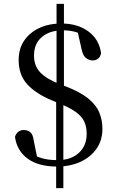

<svg xmlns="http://www.w3.org/2000/svg" viewBox="-20 -842 601 988"><path d="M273 15Q178 15 122.5 -25.5Q67 -66 57 -138Q63 -156 75 -164.5Q87 -173 102 -173Q122 -173 135.5 -162Q149 -151 153 -122L174 -18L118 -68Q156 -40 191.5 -29Q227 -18 276 -18Q345 -18 385.5 -55Q426 -92 426 -153Q426 -190 413.5 -216.5Q401 -243 371 -265Q341 -287 287 -309L248 -325Q164 -360 120 -408.5Q76 -457 76 -533Q76 -591 104 -632.5Q132 -674 181.5 -697.5Q231 -721 296 -721Q379 -721 434.5 -680.5Q490 -640 500 -569Q497 -550 485 -540.5Q473 -531 457 -531Q439 -531 423 -543Q407 -555 400 -588L377 -690L438 -640Q401 -668 370.5 -677Q340 -686 303 -686Q237 -686 196 -652Q155 -618 155 -556Q155 -503 187 -469.5Q219 -436 287 -409L317 -398Q392 -369 433 -336Q474 -303 490.5 -264Q507 -225 507 -179Q507 -120 476.5 -76.5Q446 -33 393.5 -9Q341 15 273 15ZM269 126V-357H306V126ZM271 -357V-822H309V-357Z"/></svg>

Font: Noto Serif TC ExtraLight Medium
Style: Regular
Weight: 500
Version: Version 2.002-H1;hotconv 1.1.0;makeotfexe 2.6.0